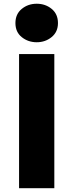

<svg xmlns="http://www.w3.org/2000/svg" viewBox="-20 -982 383 1002"><path d="M79.5 0V-700H263.5V0ZM171.5 -761.5Q127 -761.5 93.8 -788Q60.5 -814.5 60.5 -861.5Q60.5 -908.5 93.5 -935.5Q126.5 -962.5 171.5 -962.5Q217 -962.5 249.8 -935.5Q282.5 -908.5 282.5 -861.5Q282.5 -815.5 249.5 -788.5Q216.5 -761.5 171.5 -761.5Z"/></svg>

Font: Geologica Roman ExtraBold
Style: Regular
Weight: 800
Designer: Sindre Bremnes, Frode Helland
Foundry: Monokrom Skriftforlag AS
Version: Version 1.010;gftools[0.9.28]